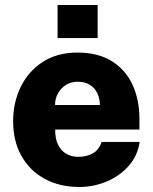

<svg xmlns="http://www.w3.org/2000/svg" viewBox="-20 -737 612 767"><path d="M200.5 -219.5Q200 -184 211.5 -159.8Q223 -135.5 244 -123Q265 -110.5 293 -110.5Q325 -110.5 349.8 -123.8Q374.5 -137 386 -170H538Q529.5 -113.5 493.2 -73.2Q457 -33 405 -11.5Q353 10 297.5 10Q218.5 10 158.8 -22.5Q99 -55 65.8 -114Q32.5 -173 32.5 -252.5Q32.5 -328 63 -390.2Q93.5 -452.5 151 -489.8Q208.5 -527 289.5 -527Q371.5 -527 426.5 -492.8Q481.5 -458.5 509.2 -398.8Q537 -339 537 -262V-219.5ZM200 -317.5H379Q379 -343 369 -364.2Q359 -385.5 339 -398Q319 -410.5 289.5 -410.5Q262.5 -410.5 242.5 -397.2Q222.5 -384 211 -362.8Q199.5 -341.5 200 -317.5ZM210 -585V-717H370V-585Z"/></svg>

Font: Public Sans Thin ExtraBold
Style: Regular
Weight: 800
Version: Version 1.007